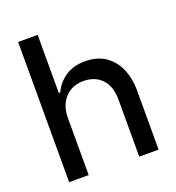

<svg xmlns="http://www.w3.org/2000/svg" viewBox="-135 -853 878 960"><g transform="rotate(-20 304.0 -373.0)"><path d="M69 -746H173V-437H181Q200 -481 243 -511Q286 -541 349 -541Q417 -541 461 -508.5Q505 -476 525 -425.5Q545 -375 545 -318V0H442V-303Q442 -375 405.5 -413Q369 -451 308 -451Q248 -451 210.5 -411Q173 -371 173 -303V0H69Z"/></g></svg>

Font: Lopes Sans Medium
Style: Regular
Weight: 500
Designer: Gabriel Lam, Diego Maldonado
Foundry: TypeRant, Foresti Design
Version: Version 4.000